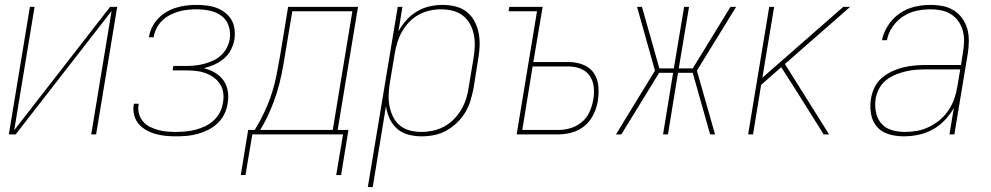

<svg xmlns="http://www.w3.org/2000/svg" viewBox="-20 -548 4040 783"><path d="M16 0 102 -520H121L38 -17L429 -520H458L372 0H352L435 -503L44 0Z M699 8Q677 8 656 6Q635 4 615 -1.5Q595 -7 577 -17Q559 -27 546 -42Q533 -57 527.5 -77.5Q522 -98 525 -119Q526 -121 526 -122Q526 -123 526 -125H546Q546 -123 545.5 -122Q545 -121 545 -120Q542 -101 547 -83.5Q552 -66 563.5 -52.5Q575 -39 591 -31Q607 -23 624.5 -18Q642 -13 661 -11.5Q680 -10 699 -10Q718 -10 738 -12Q758 -14 777.5 -19Q797 -24 816 -33Q835 -42 851 -56.5Q867 -71 876.5 -89.5Q886 -108 889 -128Q893 -149 890.5 -169Q888 -189 877.5 -205Q867 -221 851 -232.5Q835 -244 816.5 -250.5Q798 -257 778 -259Q758 -261 737 -261H684L687 -279H740Q758 -279 776.5 -281Q795 -283 813.5 -288Q832 -293 849.5 -301Q867 -309 881.5 -322.5Q896 -336 905 -353.5Q914 -371 917 -389Q921 -417 912.5 -442.5Q904 -468 883 -483.5Q862 -499 835 -504.5Q808 -510 781 -510Q763 -510 744.5 -508Q726 -506 708.5 -501Q691 -496 673.5 -487Q656 -478 642 -464.5Q628 -451 619 -433.5Q610 -416 607 -399Q607 -398 607 -397.5Q607 -397 607 -396H587Q587 -397 587.5 -397.5Q588 -398 588 -399Q591 -419 601 -438.5Q611 -458 626 -473.5Q641 -489 660 -500Q679 -511 699.5 -517Q720 -523 740 -525.5Q760 -528 781 -528Q802 -528 823 -525.5Q844 -523 863 -516Q882 -509 898 -496.5Q914 -484 924 -467Q934 -450 936.5 -429Q939 -408 936 -387Q932 -365 921.5 -344.5Q911 -324 893 -309Q875 -294 854 -284.5Q833 -275 811 -270Q835 -264 856 -252Q877 -240 891 -220.5Q905 -201 909 -176Q913 -151 908 -125Q905 -103 894.5 -82Q884 -61 867 -45Q850 -29 829 -18.5Q808 -8 786 -2Q764 4 742.5 6Q721 8 699 8Z M962 166 992 -18H1019Q1041 -54 1058.5 -91.5Q1076 -129 1088.5 -168Q1101 -207 1108.5 -246.5Q1116 -286 1123 -325L1155 -520H1440L1357 -18H1401L1371 166H1351L1379 0H1009L981 166ZM1041 -18H1337L1417 -502H1172L1142 -322Q1136 -283 1128 -244Q1120 -205 1108 -167Q1096 -129 1079.5 -91.5Q1063 -54 1041 -18Z M1480 215 1602 -520H1621L1605 -420Q1618 -444 1637 -465.5Q1656 -487 1680.5 -501.5Q1705 -516 1732 -522Q1759 -528 1785 -528Q1812 -528 1838 -521.5Q1864 -515 1883.5 -499.5Q1903 -484 1915 -461.5Q1927 -439 1932 -413.5Q1937 -388 1936 -361Q1935 -334 1930 -307L1911 -187Q1906 -162 1898.5 -137Q1891 -112 1877 -89Q1863 -66 1843 -47Q1823 -28 1799.5 -15Q1776 -2 1750 3Q1724 8 1699 8Q1671 8 1645 1Q1619 -6 1599.5 -23Q1580 -40 1569 -64Q1558 -88 1554 -115L1500 215ZM1699 -10Q1722 -10 1745.5 -15Q1769 -20 1790.5 -31.5Q1812 -43 1830 -61Q1848 -79 1860.5 -100Q1873 -121 1880.5 -144Q1888 -167 1891 -190L1911 -310Q1915 -334 1916 -358.5Q1917 -383 1912.5 -406Q1908 -429 1897 -449.5Q1886 -470 1868 -484Q1850 -498 1827 -504Q1804 -510 1779 -510Q1756 -510 1733 -505Q1710 -500 1688.5 -488.5Q1667 -477 1649.5 -459Q1632 -441 1620 -420Q1608 -399 1601 -376.5Q1594 -354 1590 -331L1570 -211Q1566 -187 1565 -162.5Q1564 -138 1568.5 -115Q1573 -92 1583 -71.5Q1593 -51 1610.5 -36.5Q1628 -22 1651 -16Q1674 -10 1699 -10Z M2087 0 2170 -502H2054L2057 -520H2193L2155 -295H2299Q2329 -295 2357 -284.5Q2385 -274 2401 -251Q2417 -228 2420 -198Q2423 -168 2418 -137Q2414 -110 2401 -82.5Q2388 -55 2365 -35.5Q2342 -16 2313.5 -8Q2285 0 2257 0ZM2110 -18H2257Q2282 -18 2307 -25.5Q2332 -33 2352.5 -50Q2373 -67 2384 -91.5Q2395 -116 2399 -140Q2404 -166 2401.5 -192Q2399 -218 2385.5 -238Q2372 -258 2348.5 -267.5Q2325 -277 2299 -277H2152Z M2514 0H2492L2651 -260L2578 -520H2598L2669 -269H2728L2770 -520H2790L2748 -269H2805L2959 -520H2982L2822 -260L2896 0H2876L2805 -251H2745L2704 0H2684L2725 -251H2668Z M3031 0 3117 -520H3137L3089 -231L3419 -520H3447L3181 -287L3361 0H3339L3233 -169L3166 -274L3084 -202L3051 0Z M3665 8Q3633 8 3603.5 -1Q3574 -10 3555.5 -32Q3537 -54 3532 -84.5Q3527 -115 3532 -146Q3536 -170 3547 -192.5Q3558 -215 3577 -231Q3596 -247 3619 -257.5Q3642 -268 3665 -273.5Q3688 -279 3711.5 -281Q3735 -283 3758 -283H3899L3907 -334Q3911 -357 3911.5 -379.5Q3912 -402 3906.5 -422.5Q3901 -443 3889 -460.5Q3877 -478 3859 -489.5Q3841 -501 3819.5 -505.5Q3798 -510 3775 -510Q3747 -510 3718 -504Q3689 -498 3663 -481Q3637 -464 3619.5 -438Q3602 -412 3597 -384H3577Q3581 -405 3591 -425.5Q3601 -446 3616 -463.5Q3631 -481 3650 -494Q3669 -507 3690 -514.5Q3711 -522 3732.5 -525Q3754 -528 3775 -528Q3801 -528 3825.5 -523Q3850 -518 3870 -505.5Q3890 -493 3904 -473.5Q3918 -454 3924.5 -431Q3931 -408 3931 -382.5Q3931 -357 3927 -331L3872 0H3852L3870 -108Q3855 -81 3832.5 -57.5Q3810 -34 3782 -19Q3754 -4 3724 2Q3694 8 3665 8ZM3671 -10Q3695 -10 3720 -14.5Q3745 -19 3769 -30.5Q3793 -42 3813.5 -59.5Q3834 -77 3848.5 -99Q3863 -121 3871.5 -145Q3880 -169 3884 -194L3896 -265H3758Q3738 -265 3716.5 -263.5Q3695 -262 3674 -257Q3653 -252 3632 -243.5Q3611 -235 3593.5 -221Q3576 -207 3565.5 -187Q3555 -167 3551 -146Q3547 -118 3552 -91Q3557 -64 3574 -44.5Q3591 -25 3617 -17.5Q3643 -10 3671 -10Z"/></svg>

Font: Iosevka SS04 Thin Oblique
Style: Regular
Weight: 100
Italic angle: -9°
Monospace: yes
Designer: Belleve Invis
Foundry: Belleve Invis
Version: Version 19.0.0; ttfautohint (v1.8.4)